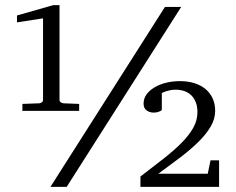

<svg xmlns="http://www.w3.org/2000/svg" viewBox="-20 -725 915 745"><path d="M66.9 -294.9V-321.8L132.8 -324.2Q139.2 -325.2 143.1 -328.4Q147 -331.5 147 -336.9V-653.8L45.9 -638.2V-665L187 -705.1H210.9V-336.9Q210.9 -331.5 215.3 -328.4Q219.7 -325.2 226.1 -324.2L287.1 -321.8V-294.9ZM238.8 0H175.8L620.1 -698.2H683.1ZM524.9 0V-40Q574.7 -78.1 615.5 -110.1Q656.2 -142.1 685.3 -171.6Q714.4 -201.2 730.2 -229.7Q746.1 -258.3 746.1 -290Q746.1 -312 739.7 -328.1Q733.4 -344.2 722.2 -355.2Q710.9 -366.2 695.3 -371.6Q679.7 -377 661.1 -377Q649.9 -377 640.6 -375Q631.3 -373 624.3 -370.8Q617.2 -368.7 613 -366.5Q608.9 -364.3 607.9 -363.8V-297.9Q604.5 -294.9 599.6 -293Q595.7 -291 589.6 -289.6Q583.5 -288.1 576.2 -288.1Q561 -288.1 549.1 -296.4Q537.1 -304.7 537.1 -323.2Q537.1 -342.3 548.3 -358.2Q559.6 -374 579.1 -385.7Q598.6 -397.5 624 -403.8Q649.4 -410.2 678.2 -410.2Q709.5 -410.2 734.9 -402.1Q760.3 -394 778.1 -378.9Q795.9 -363.8 805.4 -342.5Q814.9 -321.3 814.9 -294.9Q814.9 -263.2 796.9 -232.9Q778.8 -202.6 748.3 -172.9Q717.8 -143.1 678 -113Q638.2 -83 594.2 -50.8H786.1L796.9 -103H830.1V0Z"/></svg>

Font: BabelStone Ogham Bound
Style: Regular
Weight: 400
Designer: Andrew West
Foundry: BabelStone
Version: Version 2.02 March 14, 2022